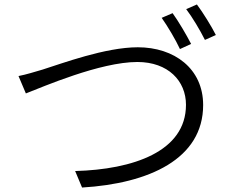

<svg xmlns="http://www.w3.org/2000/svg" viewBox="-20 -840 1040 861"><path d="M63 -499 96 -421C171 -450 429 -562 596 -562C734 -562 814 -477 814 -370C814 -160 576 -80 317 -73L348 1C648 -17 891 -127 891 -369C891 -533 761 -628 598 -628C452 -628 257 -555 171 -528C133 -517 99 -506 63 -499ZM754 -781 705 -760C732 -722 768 -661 787 -620L837 -643C816 -684 780 -745 754 -781ZM863 -820 815 -799C843 -762 877 -705 899 -661L948 -683C929 -721 890 -784 863 -820Z"/></svg>

Font: ChiuKong Gothic CL Normal
Style: Regular
Weight: 350
Designer: Ryoko NISHIZUKA 西塚涼子 (kana, bopomofo & ideographs); Paul D. Hunt (Latin, Greek & Cyrillic); Sandoll Communications 산돌커뮤니
Foundry: Adobe
Version: Version 1.300